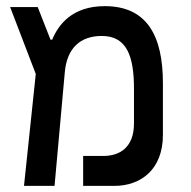

<svg xmlns="http://www.w3.org/2000/svg" viewBox="-20 -609 626 629"><path d="M58.6 0H158.7L192.4 -373.5C199.7 -452.1 243.7 -491.2 313.5 -491.2C395 -491.2 418.9 -425.8 418.9 -318.8V-204.6C418.9 -125 371.1 -98.1 318.8 -98.1H252.4V0H354.5C441.4 0 513.7 -53.7 513.7 -167V-336.4C513.7 -491.2 461.9 -588.9 323.2 -588.9C215.3 -588.9 170.9 -526.9 150.9 -479H145.5L103.5 -585.9H13.2L97.2 -366.7Z"/></svg>

Font: Cascadia Code PL
Style: Regular
Weight: 400
Monospace: yes
Designer: Aaron Bell
Foundry: Saja Typeworks
Version: Version 2404.023